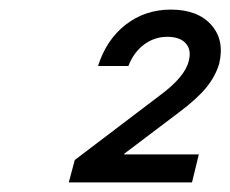

<svg xmlns="http://www.w3.org/2000/svg" viewBox="-20 -880 480 400"><path d="M123.3 -500 135.8 -546.7 312.5 -680.8Q365.8 -720 373.3 -753.3Q379.2 -775.8 367.1 -789.6Q355 -803.3 328.3 -803.3Q301.7 -803.3 280 -787.1Q258.3 -770.8 247.5 -742.5H184.2Q201.7 -797.5 242.1 -828.8Q282.5 -860 335.8 -860Q391.7 -860 420 -828.3Q448.3 -796.7 436.7 -747.5Q429.2 -721.7 410 -697.9Q390.8 -674.2 351.7 -645L239.2 -560L238.3 -558.3H394.2L380 -500Z"/></svg>

Font: Funnel Sans
Style: Italic
Weight: 400
Italic angle: -14.036°
Version: Version 1.000; Beta; Release 5; Build 24; ttfautohint (v1.8.